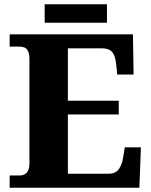

<svg xmlns="http://www.w3.org/2000/svg" viewBox="-20 -874 704 894"><path d="M25 0V-57H71Q85 -57 95 -62.5Q105 -68 111 -80Q117 -92 117 -112V-598Q117 -624 110.5 -636.5Q104 -649 93.5 -653Q83 -657 70 -657H25V-714H599L602 -527H526L521 -575Q517 -614 502.5 -631.5Q488 -649 455 -649H296V-405H533V-341H296V-65H486Q517 -65 532.5 -85.5Q548 -106 553 -139L561 -188H636L629 0ZM188 -768V-854H478V-768Z"/></svg>

Font: Noto Serif Tibetan ExtraBold
Style: Regular
Weight: 800
Version: Version 2.103